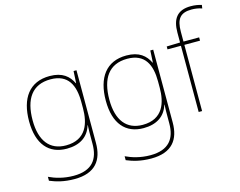

<svg xmlns="http://www.w3.org/2000/svg" viewBox="-129 -967 1763 1409"><g transform="rotate(-15 752.5 -262.5)"><path d="M290 -538C136 -538 59 -430 59 -256C59 -81 140 10 276 10C375 10 442 -34 466 -117H468C466 -78 466 -56 466 -17V25C466 140 414 215 273 215C198 215 135 196 87 173V203C135 223 192 240 273 240C433 240 492 152 492 25V-528H470L465 -437H463C435 -495 387 -538 290 -538ZM290 -513C425 -513 466 -419 466 -294V-246C466 -136 432 -15 276 -15C154 -15 86 -99 86 -256C86 -417 150 -513 290 -513Z M873 -538C719 -538 642 -430 642 -256C642 -81 723 10 859 10C958 10 1025 -34 1049 -117H1051C1049 -78 1049 -56 1049 -17V25C1049 140 997 215 856 215C781 215 718 196 670 173V203C718 223 775 240 856 240C1016 240 1075 152 1075 25V-528H1053L1048 -437H1046C1018 -495 970 -538 873 -538ZM873 -513C1008 -513 1049 -419 1049 -294V-246C1049 -136 1015 -15 859 -15C737 -15 669 -99 669 -256C669 -417 733 -513 873 -513Z M1424 -503V-528H1305V-603C1305 -701 1338 -740 1423 -740C1448 -740 1477 -736 1501 -727L1505 -753C1480 -760 1456 -765 1423 -765C1320 -765 1279 -707 1279 -603V-528L1177 -525V-503H1279V0H1305V-503Z"/></g></svg>

Font: Noto Sans Meetei Mayek Thin
Style: Regular
Weight: 100
Designer: Monotype Design Team and Neelakash Kshetrimayum
Foundry: Monotype Imaging Inc.
Version: Version 2.002